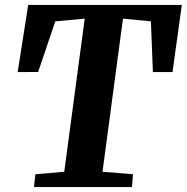

<svg xmlns="http://www.w3.org/2000/svg" viewBox="-20 -763 762 783"><path d="M118.5 0 124.5 -52.5 242 -62.5 325.5 -687 205.5 -676 135.5 -469.5 52 -469 95 -743H721.5L683.5 -469H603.5L595.5 -676L481.5 -687L398 -62.5L522.5 -52.5L518 0Z"/></svg>

Font: Merriweather 20pt ExtraBold
Style: Italic
Weight: 800
Italic angle: -7.8°
Version: Version 2.101